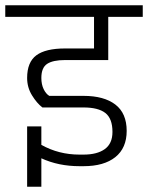

<svg xmlns="http://www.w3.org/2000/svg" viewBox="-30 -654 562 729"><path d="M127 -358Q127 -334 135.5 -316Q144 -298 157 -290H287Q365 -290 408 -257Q451 -224 451 -157Q451 -92 408 -57.5Q365 -23 287 -23H272Q192 -23 127 -53V55H73V-174H127V-104Q193 -67 272 -67H287Q339 -67 368 -88Q397 -109 397 -153Q397 -204 370 -225Q343 -246 287 -246H131Q110 -262 91.5 -292Q73 -322 73 -358Q73 -418 108 -444Q143 -470 217 -470H327V-590H-10V-634H512V-590H381V-426H217Q171 -426 149 -411.5Q127 -397 127 -358Z"/></svg>

Font: Biryani UltraLight
Style: Regular
Weight: 250
Designer: Dan Reynolds and Mathieu Réguer
Foundry: Dan Reynolds and Mathieu Réguer
Version: Version 1.003; ttfautohint (v1.1) -l 5 -r 5 -G 72 -x 0 -D la